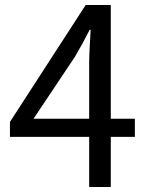

<svg xmlns="http://www.w3.org/2000/svg" viewBox="-20 -753 595 773"><path d="M20 -202H339V0H426V-202H523V-275H426V-733H325L20 -262ZM282 -525C303 -561 323 -597 341 -633H345C343 -595 339 -536 339 -500V-275H115Z"/></svg>

Font: Kinto Sans
Style: Regular
Weight: 400
Designer: Authors: Ryoko NISHIZUKA  (kana & ideographs); Paul D. Hunt (Latin, Greek & Cyrillic); Wenlong ZHANG  (bopomofo); Sandol
Foundry: Adobe Systems Incorporated, ookami Inc.
Version: Version 0.001